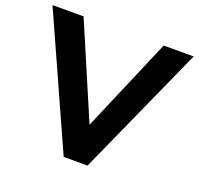

<svg xmlns="http://www.w3.org/2000/svg" viewBox="-137 -840 1009 975"><g transform="rotate(20 367.5 -352.5)"><path d="M303 0 -14 -705H154L395 -141H346L587 -705H749L432 0Z"/></g></svg>

Font: Mulish ExtraLight ExtraBold
Style: Regular
Weight: 800
Version: Version 3.603